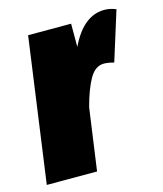

<svg xmlns="http://www.w3.org/2000/svg" viewBox="-101 -618 581 686"><g transform="rotate(-15 189.5 -275.5)"><path d="M391 -542 334 -360Q312 -366 297 -366Q265 -366 244 -329.5Q223 -293 206 -229L174 0H-12L62 -534H221V-448Q270 -551 348 -551Q370 -551 391 -542Z"/></g></svg>

Font: Fira Sans Extra Condensed Black
Style: Italic
Weight: 900
Width: 3
Italic angle: -8°
Designer: Carrois Corporate & Edenspiekermann AG
Foundry: Carrois Corporate GbR & Edenspiekermann AG
Version: Version 4.203